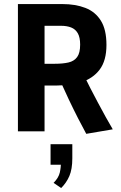

<svg xmlns="http://www.w3.org/2000/svg" viewBox="-20 -647 597 946"><path d="M405 12.4Q388.1 -18.3 364.9 -63.5Q341.8 -108.8 318.7 -157.4Q295.6 -206 278 -246L335.5 -230.8Q320.2 -228.7 298.5 -227.2Q276.9 -225.7 261.4 -225.7H165.2L199.5 -245.8V0H68.3V-627H286.8Q351.9 -627 400.8 -608Q449.8 -589 477.1 -545Q504.5 -501.1 504.5 -425.5Q504.5 -348.4 471.1 -304.1Q437.8 -259.8 378.9 -241.7L395.7 -271.5Q407.7 -246.5 425.1 -212.7Q442.5 -179 462.1 -142.1Q481.7 -105.3 500.8 -70.7Q520 -36.1 535.6 -9.8ZM199.5 -306 174.3 -332.8H250.2Q289.5 -332.8 317.4 -339.2Q345.2 -345.6 360.1 -365.9Q374.9 -386.1 374.9 -427.2Q374.9 -462.9 363.3 -483.1Q351.7 -503.3 330.6 -511.6Q309.5 -519.9 280.9 -519.9H174.3L199.5 -555ZM281.4 279.4 244 254Q268.9 229 274.8 202.6Q280.6 176.1 280 151.8L301 164.7H229.1V63.5H336.3V133.2Q336.3 186.5 321.8 220.2Q307.3 253.8 281.4 279.4Z"/></svg>

Font: Anaheim
Style: Regular
Weight: 400
Designer: Vernon Adams
Foundry: Vernon Adams
Version: Version 2.001